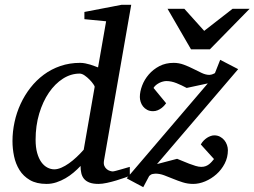

<svg xmlns="http://www.w3.org/2000/svg" viewBox="-20 -757 1064 803"><path d="M636.7 -70.8 720.7 -92.8Q731 -88.9 744.1 -83.3Q757.3 -77.6 771.2 -72.3Q785.2 -66.9 798.3 -63Q811.5 -59.1 821.8 -59.1Q832.5 -59.1 840.6 -62.3Q848.6 -65.4 854.7 -70.3Q860.8 -75.2 865.7 -80.8Q870.6 -86.4 875 -91.8L819.8 -152.8Q824.7 -161.6 831.5 -168.7Q838.4 -175.8 845.9 -180.7Q853.5 -185.5 861.3 -188.2Q869.1 -190.9 876 -190.9Q889.6 -190.9 900.1 -185.3Q910.6 -179.7 918 -170.9Q925.3 -162.1 929.2 -150.9Q933.1 -139.6 933.1 -128.9Q933.1 -98.6 919.7 -72.8Q906.2 -46.9 885 -28.1Q863.8 -9.3 838.1 1.5Q812.5 12.2 788.1 12.2Q765.1 12.2 744.4 5.6Q723.6 -1 704.3 -9Q685.1 -17.1 666.5 -23.9Q647.9 -30.8 629.9 -30.8Q626 -30.8 618.4 -29.3Q610.8 -27.8 604 -21L579.1 25.9L509.8 -11.2L516.6 -19Q510.7 -17.1 501.5 -13.7Q485.8 -8.3 466.8 -2.4Q447.8 3.4 427.5 7.8Q407.2 12.2 392.1 12.2Q369.1 12.2 354.5 6.6Q339.8 1 331.5 -9Q323.2 -19 320.1 -32.7Q316.9 -46.4 316.9 -63Q303.7 -48.8 287.8 -35.4Q272 -22 253.9 -11.5Q235.8 -1 215.8 5.6Q195.8 12.2 174.8 12.2Q132.8 12.2 105.2 -3.9Q77.6 -20 61.5 -45.9Q45.4 -71.8 38.8 -103.5Q32.2 -135.3 32.2 -167Q32.2 -206.5 40.8 -246.3Q49.3 -286.1 66.2 -322.5Q83 -358.9 107.4 -390.1Q131.8 -421.4 163.1 -444.6Q194.3 -467.8 232.7 -481Q271 -494.1 314.9 -494.1Q326.2 -494.1 336.9 -491.9Q347.7 -489.7 357.4 -486.8Q367.2 -483.9 375.5 -480.5Q383.8 -477.1 390.1 -475.1L423.8 -668L333 -676.8V-707L487.8 -736.8H528.8L415 -85.9Q412.6 -71.8 416.5 -63Q420.4 -54.2 427 -49.1Q433.6 -43.9 440.7 -42Q447.8 -40 451.2 -40Q454.6 -40 465.1 -42.7Q475.6 -45.4 487.3 -48.8Q499 -52.2 509.3 -55.2L522.9 -59.1V-26.4L849.1 -408.2L760.7 -389.2Q740.2 -400.4 718.3 -409.2Q696.3 -418 675.8 -418Q669.4 -418 661.6 -416Q653.8 -414.1 646.5 -410.4Q639.2 -406.7 632.6 -401.4Q626 -396 622.1 -389.2L674.8 -325.2Q672.9 -322.3 668 -316.7Q663.1 -311 656 -305.4Q648.9 -299.8 639.6 -295.9Q630.4 -292 620.1 -292Q606 -292 595.5 -297.6Q585 -303.2 578.1 -312Q571.3 -320.8 568.1 -331.3Q564.9 -341.8 564.9 -351.1Q564.9 -374 574.5 -399.2Q584 -424.3 602.3 -445.6Q620.6 -466.8 646.7 -480.5Q672.9 -494.1 706.1 -494.1Q728.5 -494.1 749.3 -486.3Q770 -478.5 788.6 -469Q807.1 -459.5 824 -451.7Q840.8 -443.8 856 -443.8Q858.9 -443.8 864.3 -445.1Q869.6 -446.3 878.9 -451.2L900.9 -506.8L976.1 -467.8ZM376 -394Q376.5 -396 370.4 -405Q364.3 -414.1 354.7 -423.8Q345.2 -433.6 334 -441.4Q322.8 -449.2 313 -449.2Q276.4 -449.2 243.2 -428Q210 -406.7 184.6 -369.6Q159.2 -332.5 144 -282Q128.9 -231.4 128.9 -172.9Q128.9 -140.6 135.5 -117.2Q142.1 -93.8 153.1 -78.6Q164.1 -63.5 178.2 -56.2Q192.4 -48.8 207 -48.8Q220.7 -48.8 236.6 -55.7Q252.4 -62.5 268.6 -74Q284.7 -85.4 300.5 -100.3Q316.4 -115.2 330.1 -130.9ZM857.9 -550.8H778.8L680.7 -720.2H751L834 -627.9L952.6 -720.2H1023.9Z"/></svg>

Font: Charis SIL Eur
Style: Italic
Weight: 400
Italic angle: -11°
Foundry: SIL International
Version: Version 5.000